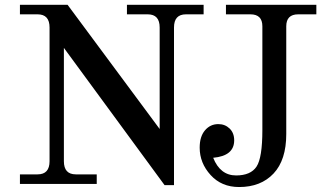

<svg xmlns="http://www.w3.org/2000/svg" viewBox="-20 -752 1326 785"><path d="M691.4 4.9H652.8L241.2 -556.2V-92.8Q241.2 -39.1 290 -39.1H375.5V0H61.5V-39.1H133.8Q182.6 -39.1 182.6 -92.8V-639.6Q182.6 -693.4 133.8 -693.4H61.5V-732.4H256.3L632.8 -224.6V-639.6Q632.8 -693.4 584 -693.4H499V-732.4H812.5V-693.4H740.2Q691.4 -693.4 691.4 -639.6ZM957.5 12.7Q885.7 12.7 841.1 -36.4Q796.4 -85.4 796.4 -148.4Q796.4 -193.8 818.1 -219.2Q839.8 -244.6 872.6 -244.6Q899.9 -244.6 918.7 -226.6Q937.5 -208.5 937.5 -178.2Q937.5 -114.7 851.6 -106.9Q880.4 -34.7 945.3 -34.7Q1004.9 -34.7 1028.8 -70.8Q1052.7 -106.9 1052.7 -220.2V-644.5Q1052.7 -693.4 1003.9 -693.4H903.8V-732.4H1273.4V-693.4H1199.2Q1150.4 -693.4 1150.4 -644.5V-204.1Q1150.4 -97.7 1098.4 -42.5Q1046.4 12.7 957.5 12.7Z"/></svg>

Font: Munson
Style: Regular
Weight: 400
Designer: Paul James MIller
Foundry: High-Logic / Made with FontCreator
Version: Version 2.10;May 5, 2019;FontCreator 11.5.0.2430 64-bit